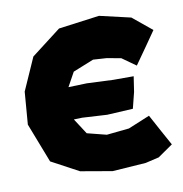

<svg xmlns="http://www.w3.org/2000/svg" viewBox="-65 -564 612 641"><g transform="rotate(-10 241.5 -243.5)"><path d="M482.4 -424.8 417 -478.5 311.5 -502.9 172.9 -484.4 72.3 -407.2 23.4 -296.9 14.6 -186.5 66.4 -52.7 159.2 -2.9 266.6 15.6 379.9 7.8 425.8 -2.9 476.6 -38.1 449.2 -87.9 418 -145.5 344.7 -115.2 268.6 -107.4 203.1 -124 168.9 -176.8 197.3 -177.7 281.2 -172.9 369.1 -177.7 382.8 -232.4 390.6 -284.2H321.3L232.4 -288.1L169.9 -286.1L196.3 -334L266.6 -362.3L312.5 -359.4L360.4 -350.6L407.2 -317.4L449.2 -377Z"/></g></svg>

Font: MaokenAssortedSans-TC
Style: Regular
Weight: 500
Version: Version 0.83